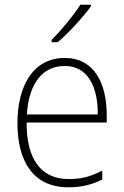

<svg xmlns="http://www.w3.org/2000/svg" viewBox="-20 -785 527 815"><path d="M366 -758V-765H321C292 -719 242 -659 199 -615V-606H225C273 -646 333 -713 366 -758ZM255 -539C121 -539 54 -421 54 -262C54 -99 122 10 270 10C327 10 370 -1 414 -23V-61C362 -34 325 -25 271 -25C154 -25 92 -110 93 -265H433V-297C433 -431 380 -539 255 -539ZM255 -505C352 -505 396 -418 395 -299H94C103 -435 163 -505 255 -505Z"/></svg>

Font: Noto Sans Devanagari UI SemiCondensed ExtraLight
Style: Regular
Weight: 200
Width: 4
Designer: Jelle Bosma - Monotype Design Team
Foundry: Monotype Imaging Inc.
Version: Version 2.004